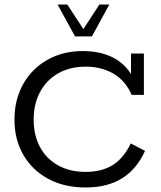

<svg xmlns="http://www.w3.org/2000/svg" viewBox="-20 -820 711 850"><path d="M359 10Q264 10 193 -28.5Q122 -67 83 -135Q44 -203 44 -290Q44 -379 82.5 -447.5Q121 -516 189.5 -555Q258 -594 347 -594Q435 -594 495.5 -556.5Q556 -519 582 -446L560 -458V-583H617V-400H563Q534 -465 480.5 -495Q427 -525 360 -525Q290 -525 238 -495.5Q186 -466 157.5 -413Q129 -360 129 -291Q129 -221 157 -169Q185 -117 237 -88Q289 -59 359 -59Q430 -59 478.5 -89Q527 -119 559 -185L622 -152Q586 -72 521 -31Q456 10 359 10ZM312 -659 235 -800H278L349 -691L420 -800H464L387 -659Z"/></svg>

Font: Rokkitt
Style: Regular
Weight: 400
Designer: Vernon Adams
Foundry: Vernon Adams
Version: Version 3.103